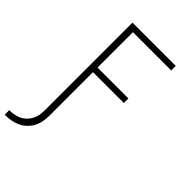

<svg xmlns="http://www.w3.org/2000/svg" viewBox="-270 -843 1135 1135"><g transform="rotate(45 297.0 -275.5)"><path d="M-6 184V146Q14 146 33.5 142.5Q53 139 71 130.5Q89 122 103 108Q117 94 126.5 76.5Q136 59 139.5 39.5Q143 20 143 0V-735H505V-697H185V-401H443V-363H185V0Q185 25 180.5 50Q176 75 164 97.5Q152 120 133.5 137.5Q115 155 92 165.5Q69 176 44 180Q19 184 -6 184Z"/></g></svg>

Font: Iosevka Curly XLtEx
Style: Regular
Weight: 200
Width: 7
Monospace: yes
Designer: Belleve Invis
Foundry: Belleve Invis
Version: Version 11.1.0; ttfautohint (v1.8.3)